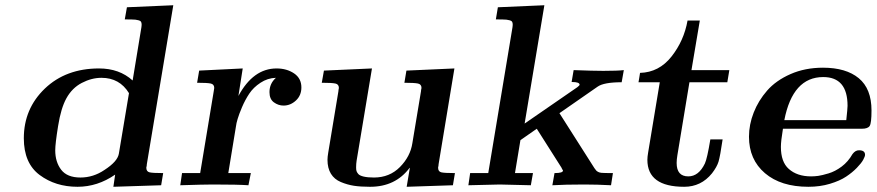

<svg xmlns="http://www.w3.org/2000/svg" viewBox="-20 -714 3379 740"><path d="M71.8 -181.2Q71.8 -294.9 152.8 -372.6Q233.9 -450.2 361.8 -450.2Q439.9 -450.2 491.2 -403.8L522.9 -596.2Q525.9 -612.3 525.9 -618.2Q525.9 -629.4 521 -632.8Q516.1 -636.2 502 -638.2Q490.7 -639.2 460.9 -639.2L469.2 -686L647.9 -693.8L545.9 -81.1Q545.9 -78.1 545.4 -75Q544.9 -71.8 544.4 -70.3Q543.9 -68.8 543.9 -67.9Q543.9 -52.7 556.4 -49.8Q568.8 -46.9 608.9 -46.9L601.1 0L417 5.9L423.8 -41Q356 5.9 278.8 5.9Q193.8 5.9 132.8 -39.6Q71.8 -85 71.8 -181.2ZM192.9 -134.8Q192.9 -89.8 215.8 -59.8Q238.8 -29.8 290 -29.8Q339.8 -29.8 382.8 -59.1Q432.6 -91.3 438 -121.1L477.1 -355Q440.9 -414.1 371.1 -414.1Q333 -414.1 295.4 -394.5Q257.8 -375 235.8 -335Q214.8 -296.9 203.9 -228.3Q192.9 -159.7 192.9 -134.8Z M674.8 0 681.6 -46.9H751.5L803.7 -361.8Q805.7 -371.6 805.7 -375Q805.7 -389.2 792.2 -392.1Q778.8 -395 739.7 -395L747.6 -441.9L915.5 -450.2L898.9 -344.2Q956.1 -450.2 1045.9 -450.2Q1085 -450.2 1113.3 -431.2Q1141.6 -412.1 1141.6 -377Q1141.6 -346.2 1120.6 -326.7Q1099.6 -307.1 1072.8 -307.1Q1052.7 -307.1 1035.6 -319.6Q1018.6 -332 1018.6 -358.9Q1018.6 -392.1 1043.5 -414.1Q1011.2 -413.1 983.9 -395Q956.5 -377 940.7 -353Q924.8 -329.1 912.8 -301Q900.9 -272.9 895.8 -255.4Q890.6 -237.8 889.6 -228L859.9 -46.9H946.8L937.5 0Q898.4 -2.9 800.8 -2.9Q764.6 -2.9 674.8 0Z M1220.2 -395 1228.5 -441.9 1413.6 -450.2 1354.5 -95.2Q1352.5 -83 1352.5 -68.8Q1352.5 -60.1 1354 -54.9Q1355.5 -49.8 1360.8 -43.5Q1366.2 -37.1 1381.8 -33.4Q1397.5 -29.8 1421.4 -29.8Q1481.4 -29.8 1521.5 -70.3Q1561.5 -110.8 1569.3 -162.1L1602.5 -361.8Q1602.5 -364.7 1603 -367.4Q1603.5 -370.1 1604 -372.1Q1604.5 -374 1604.5 -375Q1604.5 -389.2 1590.8 -392.1Q1577.1 -395 1538.6 -395L1546.4 -441.9L1731.4 -450.2L1670.4 -81.1Q1670.4 -78.1 1669.9 -75Q1669.4 -71.8 1668.9 -70.3Q1668.5 -68.8 1668.5 -67.9Q1668.5 -52.7 1680.9 -49.8Q1693.4 -46.9 1733.4 -46.9L1725.6 0L1547.4 5.9L1559.6 -66.9H1558.6Q1503.9 5.9 1406.7 5.9Q1406.2 5.9 1405.3 5.9Q1370.1 5.9 1344.2 2Q1318.4 -2 1293.5 -12.5Q1268.6 -22.9 1255.4 -44.4Q1242.2 -65.9 1242.2 -98.1Q1242.2 -109.4 1245.1 -126L1284.2 -361.8Q1284.2 -364.7 1284.7 -367.4Q1285.2 -370.1 1285.6 -372.1Q1286.1 -374 1286.1 -375Q1286.1 -389.2 1272.7 -392.1Q1259.3 -395 1220.2 -395Z M1785.2 0 1792 -46.9H1861.8L1953.1 -596.2Q1956.1 -612.3 1956.1 -618.2Q1956.1 -629.4 1951.2 -632.8Q1946.3 -636.2 1932.1 -638.2Q1920.9 -639.2 1891.1 -639.2L1898.9 -686L2078.1 -693.8L2002 -237.8L2205.1 -377.9Q2213.9 -384.8 2213.9 -387.2Q2213.9 -397.9 2185.5 -397.9Q2184.1 -397.9 2183.1 -397.9L2190.9 -443.8Q2266.1 -440.9 2305.2 -440.9Q2360.4 -440.9 2384.3 -443.8L2376 -397Q2307.1 -397 2283.2 -379.9L2136.2 -277.8L2271 -65.9Q2275.9 -59.1 2278.1 -56.6Q2280.3 -54.2 2285.2 -51.5Q2290 -48.8 2297.9 -47.9Q2309.1 -46.9 2342.3 -46.9L2335 0Q2281.7 -2.9 2231.9 -2.9Q2156.7 -2.9 2108.9 0L2117.2 -46.9Q2150.4 -46.9 2149.9 -57.1L2147.9 -60.1Q2147 -62 2145.5 -64.5Q2144 -66.9 2144 -67.9L2048.8 -217.8L1985.8 -173.8L1964.8 -46.9H2034.2L2025.9 0Q1915 -2.9 1906.2 -2.9Q1884.3 -2.9 1785.2 0Z M2440.9 -397Q2440.9 -397 2443.8 -414.1Q2446.8 -431.2 2446.8 -433.1Q2520 -435.1 2568.1 -496.1Q2616.2 -557.1 2629.9 -634.8H2677.2L2645 -443.8H2791L2783.2 -397H2637.2L2590.8 -116.2Q2587.9 -99.1 2587.9 -85.9Q2587.9 -34.2 2632.8 -34.2Q2672.9 -34.2 2696.8 -84Q2705.6 -103 2717.8 -176.8H2765.1Q2755.4 -110.8 2749.3 -90.8Q2743.2 -70.8 2724.1 -45.9Q2682.1 5.9 2617.2 5.9Q2475.1 5.9 2475.1 -98.1Q2475.1 -109.4 2478 -126L2522.9 -397Z M2866.7 -187Q2866.7 -233.9 2884.8 -280Q2902.8 -326.2 2936.8 -365Q2970.7 -403.8 3026.9 -428.5Q3083 -453.1 3151.9 -453.1Q3240.7 -453.1 3289.8 -412.6Q3338.9 -372.1 3338.9 -288.1Q3338.9 -239.3 3331.8 -228.5Q3324.7 -217.8 3301.8 -217.8H2997.6Q2989.7 -169.9 2989.7 -147.9Q2989.7 -89.8 3020 -63Q3052.2 -34.2 3106 -34.2Q3119.1 -34.2 3133.5 -36.1Q3147.9 -38.1 3173.3 -45.7Q3198.7 -53.2 3223.9 -72Q3249 -90.8 3265.6 -120.1Q3276.9 -135.3 3291 -134.8Q3314 -134.8 3314 -117.2Q3314 -111.3 3306.9 -98.1Q3299.8 -85 3282.2 -66.9Q3264.6 -48.8 3240.7 -33Q3216.8 -17.1 3178.7 -5.6Q3140.6 5.9 3095.7 5.9Q2989.7 5.9 2928.2 -46.6Q2866.7 -99.1 2866.7 -187ZM3002.9 -251H3241.7Q3246.6 -295.9 3246.6 -306.2Q3246.6 -417 3152.8 -417Q3035.2 -417 3002.9 -251Z"/></svg>

Font: CMU Serif Extra
Style: BoldSlanted
Weight: 700
Italic angle: -9.46001°
Version: Version 0.7.0